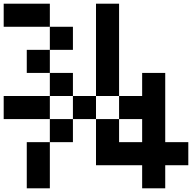

<svg xmlns="http://www.w3.org/2000/svg" viewBox="-20 -895 1040 1040"><path d="M395 -250V-247.5ZM395 -247.5V-240ZM0 -875H250V-750H0ZM250 -750H375V-625H250ZM250 -625V-500H125V-625ZM250 -500H375V-375H250ZM375 -375H500V-250H375ZM500 -375V-875H625V-375ZM625 -375H750V-500H875V-125H1000V0H875V125H750V0H500V-250H625V-125H750V-250H625ZM375 -250V-125H250V-250ZM250 -125V125H125V-125ZM250 -250H0V-375H250Z"/></svg>

Font: Dogica
Style: Regular
Weight: 400
Monospace: yes
Designer: Roberto Mocci
Version: Version 001.012